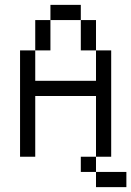

<svg xmlns="http://www.w3.org/2000/svg" viewBox="-20 -645 540 790"><path d="M500 125V62.5H375V125ZM375 62.5V0H312.5V62.5ZM375 0H437.5V-437.5H375Q375 -437.5 375 -312.5H125Q125 -312.5 125 -437.5H62.5V0H125Q125 0 125 -250H375Q375 -250 375 0ZM125 -437.5H187.5Q187.5 -437.5 187.5 -562.5H125Q125 -562.5 125 -437.5ZM375 -437.5Q375 -437.5 375 -562.5H312.5Q312.5 -562.5 312.5 -437.5ZM187.5 -562.5H312.5V-625H187.5Z"/></svg>

Font: BFUnifontExMono
Style: Regular
Weight: 500
Version: Version 15.0.06